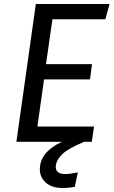

<svg xmlns="http://www.w3.org/2000/svg" viewBox="-20 -709 569 960"><path d="M258.8 126Q258.8 161.1 306.2 161.1Q331.1 161.1 369.1 152.8L354 225.1Q324.2 231 293 231Q239.7 231 209.5 204.6Q179.2 178.2 179.2 137.2Q179.2 52.2 289.1 0H62L159.2 -689H527.8L506.8 -612.8H242.2L210 -388.2H439.9L430.2 -312H200.2L167 -76.2H450.2L439 0H400.9Q315.9 35.2 287.4 65.7Q258.8 96.2 258.8 126Z"/></svg>

Font: FiraSans-Italic
Style: Italic
Weight: 400
Italic angle: -8°
Designer: Carrois Corporate & Edenspiekermann AG
Foundry: Carrois Corporate GbR & Edenspiekermann AG
Version: Version 3.106;PS 003.106;hotconv 1.0.70;makeotf.lib2.5.58329